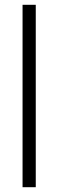

<svg xmlns="http://www.w3.org/2000/svg" viewBox="-20 -780 243 800"><path d="M74 0V-760H129V0Z"/></svg>

Font: Noto Sans Display Light Narrow
Style: Regular
Weight: 300
Width: 4
Designer: Monotype Design team
Foundry: Monotype Imaging Inc.
Version: Version 1.000